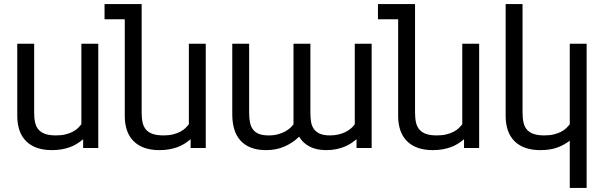

<svg xmlns="http://www.w3.org/2000/svg" viewBox="-20 -736 3004 955"><path d="M393.6 0V-43.5Q378.4 -30.8 362.3 -20.8Q346.2 -10.7 327.4 -3.9Q308.6 2.9 286.6 6.8Q264.6 10.7 238.3 10.7Q155.3 10.7 110.6 -33.2Q65.9 -77.1 65.9 -160.2V-518.6H149.9V-175.3Q149.9 -147 154.8 -126Q159.7 -105 172.1 -90.8Q184.6 -76.7 205.6 -69.6Q226.6 -62.5 258.3 -62.5Q285.2 -62.5 305.9 -67.6Q326.7 -72.8 342 -80.8Q357.4 -88.9 367.7 -98.9Q377.9 -108.9 384.8 -118.2V-518.6H468.8V0Z M928.2 0V-43.5Q913.1 -30.8 897 -20.8Q880.9 -10.7 862.1 -3.9Q843.3 2.9 821.3 6.8Q799.3 10.7 772.9 10.7Q689.9 10.7 645.3 -33.2Q600.6 -77.1 600.6 -160.2V-640.1H500V-715.8H684.6V-175.3Q684.6 -147 689.5 -126Q694.3 -105 706.8 -90.8Q719.2 -76.7 740.2 -69.6Q761.2 -62.5 793 -62.5Q819.8 -62.5 840.6 -67.6Q861.3 -72.8 876.7 -80.8Q892.1 -88.9 902.3 -98.9Q912.6 -108.9 919.4 -118.2V-518.6H1003.4V0Z M1753.4 0V-43.5Q1742.2 -34.2 1727.8 -24.4Q1713.4 -14.6 1694.6 -6.8Q1675.8 1 1653.1 5.9Q1630.4 10.7 1603 10.7Q1554.7 10.7 1520.8 -6.6Q1486.8 -23.9 1467.8 -56.2Q1437 -25.9 1396 -7.6Q1355 10.7 1303.2 10.7Q1259.3 10.7 1227.5 -2Q1195.8 -14.6 1175.3 -37.8Q1154.8 -61 1145 -94Q1135.3 -127 1135.3 -167.5V-518.6H1219.2V-175.3Q1219.2 -148.4 1223.4 -127.4Q1227.5 -106.4 1238.3 -92Q1249 -77.6 1267.8 -70.1Q1286.6 -62.5 1316.4 -62.5Q1343.3 -62.5 1363.8 -68.4Q1384.3 -74.2 1399.4 -82.8Q1414.6 -91.3 1424.6 -100.8Q1434.6 -110.4 1439.9 -118.2V-518.6H1523.9V-175.3Q1523.9 -152.3 1526.9 -132.1Q1529.8 -111.8 1540 -96.2Q1550.3 -80.6 1569.6 -71.5Q1588.9 -62.5 1621.1 -62.5Q1643.6 -62.5 1662.8 -66.9Q1682.1 -71.3 1697.8 -79.1Q1713.4 -86.9 1725.3 -96.9Q1737.3 -106.9 1744.6 -118.2V-518.6H1828.6V0Z M2288.1 0V-43.5Q2272.9 -30.8 2256.8 -20.8Q2240.7 -10.7 2221.9 -3.9Q2203.1 2.9 2181.2 6.8Q2159.2 10.7 2132.8 10.7Q2049.8 10.7 2005.1 -33.2Q1960.4 -77.1 1960.4 -160.2V-640.1H1859.9V-715.8H2044.4V-175.3Q2044.4 -147 2049.3 -126Q2054.2 -105 2066.7 -90.8Q2079.1 -76.7 2100.1 -69.6Q2121.1 -62.5 2152.8 -62.5Q2179.7 -62.5 2200.4 -67.6Q2221.2 -72.8 2236.6 -80.8Q2252 -88.9 2262.2 -98.9Q2272.5 -108.9 2279.3 -118.2V-518.6H2363.3V0Z M2897.9 198.7H2814V-36.1Q2785.2 -14.2 2750.7 -1.7Q2716.3 10.7 2667.5 10.7Q2584.5 10.7 2539.8 -33.2Q2495.1 -77.1 2495.1 -160.2V-715.8H2579.1V-175.3Q2579.1 -147 2584 -126Q2588.9 -105 2601.3 -90.8Q2613.8 -76.7 2634.8 -69.6Q2655.8 -62.5 2687.5 -62.5Q2714.4 -62.5 2735.1 -67.6Q2755.9 -72.8 2771.2 -80.8Q2786.6 -88.9 2796.9 -98.9Q2807.1 -108.9 2814 -118.2V-518.6H2897.9Z"/></svg>

Font: Arian AMU
Style: Regular
Weight: 400
Designer: Ruben Hakobyan (Tarumian)
Foundry: Ruben Hakobyan (Tarumian)
Version: Version 4.003